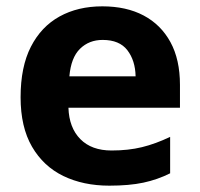

<svg xmlns="http://www.w3.org/2000/svg" viewBox="-20 -576 631 606"><path d="M303 -556Q379 -556 433.5 -527Q488 -498 518 -443Q548 -388 548 -308V-236H196Q198 -173 233.5 -137Q269 -101 332 -101Q385 -101 428 -111.5Q471 -122 517 -144V-29Q477 -9 432.5 0.5Q388 10 325 10Q243 10 180 -20.5Q117 -51 81 -113Q45 -175 45 -269Q45 -365 77.5 -428.5Q110 -492 168 -524Q226 -556 303 -556ZM304 -450Q261 -450 232.5 -422Q204 -394 199 -335H408Q407 -385 382 -417.5Q357 -450 304 -450Z"/></svg>

Font: Noto Sans Gunjala Gondi
Style: Regular
Weight: 400
Designer: Ek Type
Foundry: Ek Type
Version: Version 1.004